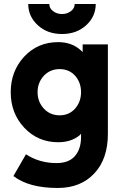

<svg xmlns="http://www.w3.org/2000/svg" viewBox="-20 -720 613 954"><path d="M120.3 -700Q120.3 -638 168.3 -594.3Q215.3 -551 288 -551Q360.3 -551 408 -594.3Q455.7 -638.3 455.7 -700H351Q351 -678.7 332.7 -665Q314 -650.3 288 -650.3Q262 -650.3 243.3 -665Q225 -678.7 225 -700ZM276.3 -376.7Q323 -376.7 353 -344Q382.7 -310 382.7 -262Q382.7 -214.3 353 -180.3Q323 -147 276.3 -147Q229 -147 198 -180.3Q166.7 -214.3 166.7 -262Q166.7 -309.7 198 -343.7Q229.3 -376.7 276.3 -376.7ZM269 -510.7Q167.7 -510.7 100.3 -438.7Q33.3 -366.3 33.3 -262Q33.3 -157.3 100.3 -85.7Q168 -13.3 269 -13.3Q334.3 -13.3 376.3 -48.3Q378 -50.7 379.5 -52.2Q381 -53.7 382.7 -55.7V-39.3Q382.7 21 351.7 56Q321.7 90.3 261 90.3Q176 90.3 109 46.7L46.7 154.7Q123.3 214 267 214Q380.7 214 448.3 142Q516 70.3 516 -54.7V-499.3H390.7V-461Q388.3 -464 385.5 -466.5Q382.7 -469 380.3 -471Q336.3 -510.7 269 -510.7Z"/></svg>

Font: Unageo Variable
Style: Regular
Weight: 300
Designer: Richard Sepsi
Foundry: Richard Sepsi
Version: Version 2.200